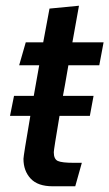

<svg xmlns="http://www.w3.org/2000/svg" viewBox="-20 -641 382 671"><path d="M219 -413Q205 -331 200 -306H307L294 -236H188Q168 -118 168 -109Q168 -85 182 -78.5Q196 -72 238 -72H266L243 10H164Q112 10 87 -17Q62 -44 62 -86Q62 -96 86 -236H15L29 -306H98L117 -413H47L70 -493H131L153 -611L256 -621L233 -493H342L327 -413Z"/></svg>

Font: Cabin Medium
Style: Italic
Weight: 500
Italic angle: -7°
Designer: Pablo Impallari
Foundry: Pablo Impallari. http://www.impallari.com Igino Marini. http://www.ikern.com
Version: Version 2.200